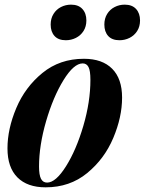

<svg xmlns="http://www.w3.org/2000/svg" viewBox="-20 -780 614 814"><path d="M12.2 0ZM335.9 -530.8Q413.6 -530.8 455.6 -488.5Q497.6 -446.3 497.6 -366.2Q497.6 -283.7 460.2 -195.1Q422.9 -106.4 349.4 -46.1Q275.9 14.2 173.3 14.2Q95.7 14.2 53.7 -28.1Q11.7 -70.3 11.7 -150.9Q11.7 -233.4 49.1 -322Q86.4 -410.6 159.9 -470.7Q233.4 -530.8 335.9 -530.8ZM145.5 -74.2Q145.5 -38.1 153.8 -22Q162.1 -5.9 179.7 -5.9Q216.3 -5.9 259.8 -75Q303.2 -144 333.3 -246.3Q363.3 -348.6 363.3 -441.4Q363.3 -480.5 355.2 -495.8Q347.2 -511.2 330.6 -511.2Q293 -511.2 249.3 -440.4Q205.6 -369.6 175.5 -266.4Q145.5 -163.1 145.5 -74.2ZM281.2 -760.3Q312.5 -760.3 329.3 -741.9Q346.2 -723.6 346.2 -693.4Q346.2 -667.5 334 -648.4Q321.8 -629.4 301.8 -619.4Q281.7 -609.4 259.3 -609.4Q227.5 -609.4 211.2 -627.4Q194.8 -645.5 194.8 -675.8Q194.8 -701.7 206.8 -720.9Q218.8 -740.2 238.5 -750.2Q258.3 -760.3 281.2 -760.3ZM508.8 -760.3Q540 -760.3 556.9 -741.9Q573.7 -723.6 573.7 -693.4Q573.7 -667.5 561.5 -648.4Q549.3 -629.4 529.3 -619.4Q509.3 -609.4 486.8 -609.4Q455.1 -609.4 438.7 -627.4Q422.4 -645.5 422.4 -675.8Q422.4 -701.7 434.3 -720.9Q446.3 -740.2 466.1 -750.2Q485.8 -760.3 508.8 -760.3Z"/></svg>

Font: TypoPRO Playfair Display
Style: Bold Italic
Weight: 700
Italic angle: -14.9847°
Designer: Claus Eggers Sørensen
Foundry: Claus Eggers Sørensen
Version: Version 1.004;PS 001.004;hotconv 1.0.70;makeotf.lib2.5.58329